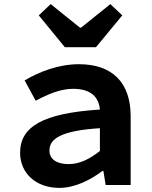

<svg xmlns="http://www.w3.org/2000/svg" viewBox="-20 -902 740 936"><path d="M169 -827 296 -672H448L576 -827L518 -882L375 -767H370L227 -882ZM78 -157C78 -58 155 14 269 14C345 14 420 -24 480 -69H484L495 0H617V-335C617 -502 525 -589 365 -589C266 -589 173 -553 100 -510L154 -411C216 -444 276 -469 336 -469C424 -469 462 -428 467 -368C189 -350 78 -285 78 -157ZM467 -166C419 -128 370 -102 314 -102C261 -102 221 -123 221 -168C221 -225 276 -265 467 -277Z"/></svg>

Font: Kawkab Mono
Style: Bold
Weight: 700
Monospace: yes
Designer: Abdullah Arif
Foundry: Abdullah Arif
Version: Version 1.000;PS 000.500;hotconv 1.0.88;makeotf.lib2.5.64775